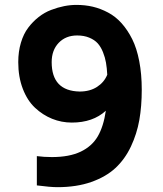

<svg xmlns="http://www.w3.org/2000/svg" viewBox="-20 -756 672 791"><path d="M294.9 -735.8Q330.6 -735.8 362.5 -728.3Q394.5 -720.7 425.3 -704.3Q456.1 -688 481 -660.2Q505.9 -632.3 524.7 -594.7Q543.5 -557.1 553.7 -503.9Q564 -450.7 564 -386.2Q564 -318.4 554 -261.5Q543.9 -204.6 519.3 -152.3Q494.6 -100.1 455.8 -64Q417 -27.8 356.2 -6.3Q295.4 15.1 216.8 15.1Q187.5 15.1 131.8 7.8V-112.8Q161.1 -108.9 193.8 -108.9Q265.6 -108.9 312.3 -131.1Q358.9 -153.3 382.8 -194.3Q406.7 -235.4 416 -299.8Q362.8 -251 275.9 -251Q233.4 -251 194.8 -266.6Q156.2 -282.2 124.5 -311.8Q92.8 -341.3 74 -390.1Q55.2 -439 55.2 -500Q55.2 -543.5 66.2 -580.1Q77.1 -616.7 96.2 -641.8Q115.2 -667 139.2 -685.8Q163.1 -704.6 190.7 -715.1Q218.3 -725.6 244.1 -730.7Q270 -735.8 294.9 -735.8ZM308.1 -378.9Q350.1 -378.9 379.6 -397.9Q409.2 -417 421.9 -448.2Q420.4 -476.1 416.7 -497.6Q413.1 -519 404.3 -541Q395.5 -563 382.6 -577.4Q369.6 -591.8 347.9 -600.8Q326.2 -609.9 297.9 -609.9Q251 -609.9 221.9 -579.6Q192.9 -549.3 192.9 -500Q192.9 -381.3 308.1 -378.9Z"/></svg>

Font: Stilu SemiBold
Style: Regular
Weight: 600
Designer: Genilson Lima Santos
Foundry: Genilson Lima Santos
Version: Version 1.200;PS 001.200;hotconv 1.0.88;makeotf.lib2.5.64775